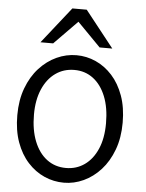

<svg xmlns="http://www.w3.org/2000/svg" viewBox="-64 -1042 841 1105"><g transform="rotate(5 356.5 -489.5)"><path d="M559.1 -349.1Q559.1 -439.5 533 -504.4Q506.8 -569.3 460.2 -604.5Q413.6 -639.6 351.6 -639.6Q290 -639.6 242.7 -606Q195.3 -572.3 168.5 -510.3Q141.6 -448.2 141.6 -363.8Q141.6 -274.9 167.7 -209.5Q193.8 -144 241 -108.6Q288.1 -73.2 351.6 -73.2Q411.6 -73.2 458.5 -106.2Q505.4 -139.2 532.2 -200.9Q559.1 -262.7 559.1 -349.1ZM654.3 -361.3Q654.3 -273.4 628.4 -204.1Q602.5 -134.8 558.8 -86.7Q515.1 -38.6 460.2 -13.2Q405.3 12.2 346.7 12.2Q287.6 12.2 233.6 -11.7Q179.7 -35.6 137.5 -82Q95.2 -128.4 70.8 -196Q46.4 -263.7 46.4 -351.6Q46.4 -439.5 72.3 -508.5Q98.1 -577.6 142.3 -626Q186.5 -674.3 241.9 -699.7Q297.4 -725.1 356.4 -725.1Q414.6 -725.1 468 -701.2Q521.5 -677.2 563.5 -630.9Q605.5 -584.5 629.9 -516.8Q654.3 -449.2 654.3 -361.3ZM215.8 -781.2H142.6L308.6 -991.2H391.6L557.6 -781.2H484.4L350.1 -918Z"/></g></svg>

Font: Andika LitF DSA DSG
Style: Regular
Weight: 400
Designer: Victor Gaultney, Annie Olsen, Julie Remington, Don Collingsworth, Eric Hays, Becca Hirsbrunner
Foundry: SIL International
Version: Version 6.200 ; LitF DSA DSG; ttfautohint (v1.8.3.10-c5d8)